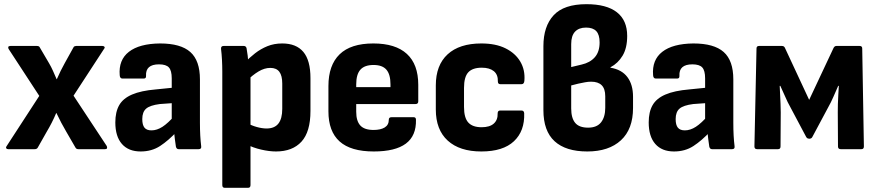

<svg xmlns="http://www.w3.org/2000/svg" viewBox="-20 -714 4204 919"><path d="M19 0Q13 0 10 -4Q7 -8 12 -15L168 -255L21 -480Q18 -486 20 -490Q22 -494 30 -494H157Q168 -494 171 -486L215 -411Q225 -394 233.5 -375Q242 -356 251 -335H252Q261 -356 270.5 -375Q280 -394 290 -412L331 -486Q333 -491 337 -492.5Q341 -494 344 -494H470Q477 -494 480 -490Q483 -486 478 -480L332 -256L491 -15Q494 -8 492 -4Q490 0 483 0H355Q345 0 341 -8L297 -84Q285 -104 273.5 -126Q262 -148 250 -173H249Q239 -149 227.5 -126.5Q216 -104 204 -84L161 -8Q157 0 146 0Z M835 0Q825 0 822 -12Q820 -25 817 -48Q814 -71 813 -93L802 -129V-339Q802 -376 788.5 -391Q775 -406 741 -406Q676 -406 679 -351Q680 -338 668 -338H566Q554 -338 553 -354Q547 -427 597 -466Q647 -505 746 -506Q845 -506 891 -465Q937 -424 937 -334V-127Q937 -93 938.5 -65.5Q940 -38 943 -14Q945 0 931 0ZM653 11Q595 11 563.5 -25Q532 -61 532 -128Q532 -178 550.5 -210.5Q569 -243 612 -261.5Q655 -280 726 -286L815 -295V-221L745 -216Q698 -210 679.5 -194Q661 -178 661 -144Q661 -116 671.5 -103Q682 -90 705 -90Q731 -90 757.5 -107Q784 -124 819 -164L828 -86Q786 -41 746 -15Q706 11 653 11Z M1301 11Q1269 11 1230 2Q1191 -7 1163 -22L1161 -126Q1184 -113 1209.5 -106Q1235 -99 1256 -99Q1294 -99 1312.5 -122.5Q1331 -146 1331 -193V-314Q1331 -352 1317 -370.5Q1303 -389 1274 -389Q1246 -389 1217.5 -372Q1189 -355 1160 -326L1149 -412Q1174 -438 1201 -459Q1228 -480 1260 -493Q1292 -506 1331 -506Q1398 -506 1432 -465.5Q1466 -425 1466 -340V-183Q1466 -83 1423 -36Q1380 11 1301 11ZM1056 185Q1044 185 1044 172V-371Q1044 -399 1042.5 -427.5Q1041 -456 1038 -480Q1037 -494 1050 -494H1147Q1157 -494 1160 -484Q1163 -469 1165.5 -448Q1168 -427 1168 -409L1179 -357V172Q1179 185 1167 185Z M1769 11Q1659 11 1605.5 -37Q1552 -85 1552 -181V-302Q1552 -402 1605.5 -454Q1659 -506 1767 -506Q1873 -506 1927.5 -456Q1982 -406 1982 -308V-229Q1982 -216 1969 -216H1685V-179Q1685 -135 1704.5 -113.5Q1724 -92 1768 -92Q1802 -92 1821.5 -104Q1841 -116 1841 -141Q1841 -153 1854 -153H1960Q1971 -153 1971 -141Q1973 -64 1922.5 -26.5Q1872 11 1769 11ZM1685 -297H1849V-310Q1849 -358 1829.5 -380.5Q1810 -403 1768 -403Q1725 -403 1705 -380.5Q1685 -358 1685 -310Z M2284 11Q2180 11 2123 -41Q2066 -93 2066 -190V-305Q2066 -402 2122.5 -454Q2179 -506 2284 -506Q2353 -506 2400 -482.5Q2447 -459 2470.5 -419Q2494 -379 2490 -328Q2489 -311 2476 -311H2375Q2363 -311 2363 -324Q2364 -357 2343.5 -373.5Q2323 -390 2286 -390Q2242 -390 2221.5 -368Q2201 -346 2201 -293V-202Q2201 -150 2221.5 -127.5Q2242 -105 2285 -105Q2324 -105 2343.5 -122.5Q2363 -140 2362 -171Q2362 -185 2374 -185H2476Q2488 -185 2489 -172Q2492 -87 2440 -38Q2388 11 2284 11Z M2791 11Q2688 11 2634.5 -38Q2581 -87 2581 -187V-493Q2581 -588 2630 -641Q2679 -694 2787 -694Q2883 -694 2932.5 -655.5Q2982 -617 2982 -542Q2982 -484 2960 -447.5Q2938 -411 2902 -392V-390Q2956 -381 2983 -345Q3010 -309 3010 -251V-197Q3010 -96 2952 -42.5Q2894 11 2791 11ZM2795 -103Q2837 -103 2857 -128.5Q2877 -154 2877 -198V-253Q2877 -289 2860 -306Q2843 -323 2809 -323Q2795 -323 2779.5 -320Q2764 -317 2747.5 -313.5Q2731 -310 2714 -305V-195Q2714 -149 2733 -126Q2752 -103 2795 -103ZM2714 -393 2764 -405Q2804 -414 2827 -440Q2850 -466 2850 -511Q2850 -548 2834 -565Q2818 -582 2785 -582Q2751 -582 2732.5 -562.5Q2714 -543 2714 -503Z M3388 0Q3378 0 3375 -12Q3373 -25 3370 -48Q3367 -71 3366 -93L3355 -129V-339Q3355 -376 3341.5 -391Q3328 -406 3294 -406Q3229 -406 3232 -351Q3233 -338 3221 -338H3119Q3107 -338 3106 -354Q3100 -427 3150 -466Q3200 -505 3299 -506Q3398 -506 3444 -465Q3490 -424 3490 -334V-127Q3490 -93 3491.5 -65.5Q3493 -38 3496 -14Q3498 0 3484 0ZM3206 11Q3148 11 3116.5 -25Q3085 -61 3085 -128Q3085 -178 3103.5 -210.5Q3122 -243 3165 -261.5Q3208 -280 3279 -286L3368 -295V-221L3298 -216Q3251 -210 3232.5 -194Q3214 -178 3214 -144Q3214 -116 3224.5 -103Q3235 -90 3258 -90Q3284 -90 3310.5 -107Q3337 -124 3372 -164L3381 -86Q3339 -41 3299 -15Q3259 11 3206 11Z M3604 0Q3591 0 3591 -13L3601 -482Q3601 -494 3613 -494H3723Q3733 -494 3737 -485L3853 -236L3970 -485Q3975 -494 3983 -494H4095Q4107 -494 4107 -482L4115 -13Q4115 0 4103 0H4004Q3991 0 3991 -13L3990 -176Q3990 -194 3990.5 -216Q3991 -238 3992.5 -260.5Q3994 -283 3995 -303H3992Q3981 -278 3969 -250.5Q3957 -223 3945 -202L3868 -58Q3864 -50 3853 -50Q3850 -50 3846 -51.5Q3842 -53 3839 -58L3762 -203Q3750 -224 3738.5 -251Q3727 -278 3715 -303H3712Q3713 -284 3714 -261.5Q3715 -239 3716 -217Q3717 -195 3717 -176L3716 -13Q3716 0 3704 0Z"/></svg>

Font: Sofia Sans Semi Condensed ExtraBold
Style: Regular
Weight: 800
Designer: Botio Nikoltchev, Ani Petrova
Foundry: lettersoup
Version: Version 4.100